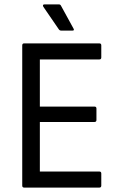

<svg xmlns="http://www.w3.org/2000/svg" viewBox="-20 -852 549 872"><path d="M90 0Q81 0 81 -9V-646Q81 -655 90 -655H431Q440 -655 440 -646V-591Q440 -582 431 -582H161V-368H409Q418 -368 418 -359V-307Q418 -298 409 -298H161V-73H431Q440 -73 440 -64V-9Q440 0 431 0ZM258 -713Q251 -713 247 -719L177 -821Q174 -826 175.5 -829Q177 -832 181 -832H248Q254 -832 257 -826L314 -722Q319 -713 309 -713Z"/></svg>

Font: Sofia Sans Semi Condensed
Style: Regular
Weight: 400
Designer: Botio Nikoltchev, Ani Petrova
Foundry: lettersoup
Version: Version 4.100; ttfautohint (v1.8.4.7-5d5b)